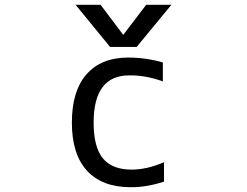

<svg xmlns="http://www.w3.org/2000/svg" viewBox="-20 -778 1040 810"><path d="M596.7 -757.8H703.1L556.6 -580.1H444.3L298.8 -757.8H404.3L500 -630.9ZM375 -260.7Q375 -157.2 414.1 -109.9Q453.1 -62.5 535.2 -62.5Q600.6 -62.5 671.9 -93.8V-11.7Q596.7 12.7 530.3 11.7Q411.1 11.7 347.2 -57.6Q283.2 -127 283.2 -260.7Q283.2 -394.5 345.2 -464.8Q407.2 -535.2 520.5 -535.2Q594.7 -535.2 667 -514.6V-434.6Q594.7 -460.9 525.4 -460Q375 -460 375 -260.7Z"/></svg>

Font: GenEi Gothic M Regular
Style: Regular
Weight: 400
Designer: o_tamon (Modified); [Source Han Sans]
Ryoko NISHIZUKA  (kana & ideographs); Paul D. Hunt (Latin, Greek & Cyrillic); Wenl
Version: Version 1.1a;Original Version 1.004